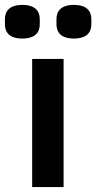

<svg xmlns="http://www.w3.org/2000/svg" viewBox="-57 -762 392 782"><path d="M74 0V-522H202V0ZM34 -605C-18 -605 -37 -630 -37 -663V-684C-37 -717 -18 -742 34 -742C86 -742 105 -717 105 -684V-663C105 -630 86 -605 34 -605ZM244 -605C192 -605 173 -630 173 -663V-684C173 -717 192 -742 244 -742C296 -742 315 -717 315 -684V-663C315 -630 296 -605 244 -605Z"/></svg>

Font: Plexus Sans SemiBold
Style: Regular
Weight: 600
Version: Version 2.001;PS 002.001;hotconv 1.0.70;makeotf.lib2.5.58329